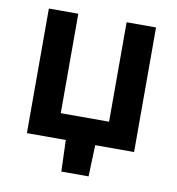

<svg xmlns="http://www.w3.org/2000/svg" viewBox="-73 -562 696 753"><g transform="rotate(10 275.0 -185.5)"><path d="M329.1 125H220.7L216.3 0H61.5V-496.1H178.7V-100.1H371.1V-496.1H488.3V0H333.5Z"/></g></svg>

Font: Code New Roman
Style: Bold
Weight: 700
Monospace: yes
Designer: Sam Radian
Foundry: Code New Roman
Version: Version 1.508 October 19, 2014